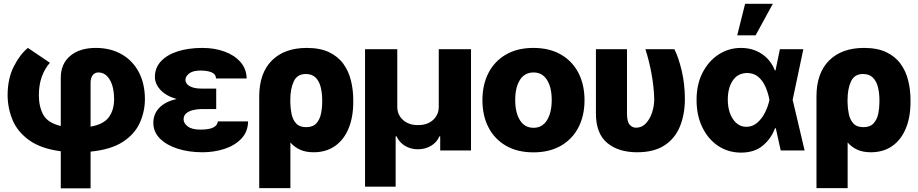

<svg xmlns="http://www.w3.org/2000/svg" viewBox="-20 -811 4951 1035"><path d="M307.6 204.1V4.4Q200.7 -9.8 137.9 -54.7Q75.2 -99.6 48.3 -163.1Q21.5 -226.6 21 -297.4Q21 -386.7 54.4 -452.6Q87.9 -518.6 130.4 -552.7L249 -472.7Q220.7 -440.4 205.1 -396.7Q189.5 -353 189.5 -297.4Q189.5 -236.3 213.4 -192.4Q237.3 -148.4 307.6 -131.8V-392.6Q308.1 -467.8 359.1 -510.3Q410.2 -552.7 496.1 -552.7Q575.2 -552.7 634.8 -519Q694.3 -485.4 727.5 -423.6Q760.7 -361.8 761.2 -278.3Q761.2 -210 733.6 -148.9Q706.1 -87.9 641.8 -46.1Q577.6 -4.4 468.3 6.3V204.1ZM468.3 -362.8V-128.4Q538.1 -140.6 566.7 -179.2Q595.2 -217.8 595.2 -278.3Q594.7 -341.8 571.8 -381.1Q548.8 -420.4 510.3 -420.4Q490.2 -420.4 479 -404.8Q467.8 -389.2 468.3 -362.8Z M1064.9 -333.5H1145.5V-223.1H1064.9Q1042 -222.7 1020.3 -217.5Q998.5 -212.4 984.1 -200.2Q969.7 -188 969.7 -167Q969.7 -146.5 992.2 -129.4Q1014.6 -112.3 1060.1 -112.3Q1107.4 -112.3 1129.9 -123.8Q1152.3 -135.3 1154.3 -156.7H1317.4Q1316.4 -100.6 1281 -63.5Q1245.6 -26.4 1189.7 -8.3Q1133.8 9.8 1071.8 9.8Q997.6 9.8 937.5 -9.5Q877.4 -28.8 842 -64.2Q806.6 -99.6 806.6 -148.9Q806.6 -196.3 838.4 -229.7Q870.1 -263.2 932.6 -277.3Q876.5 -293 845.9 -325.4Q815.4 -357.9 814.9 -396.5Q815.4 -446.8 848.6 -481.7Q881.8 -516.6 939.7 -534.7Q997.6 -552.7 1071.3 -552.7Q1136.2 -552.7 1189.9 -533.2Q1243.7 -513.7 1276.1 -476.8Q1308.6 -439.9 1309.6 -388.2H1144.5Q1143.1 -412.1 1119.9 -421.4Q1096.7 -430.7 1061 -430.7Q1019.5 -430.7 999.8 -415Q980 -399.4 979.5 -380.9Q980 -359.4 1002.9 -346.4Q1025.9 -333.5 1064.9 -333.5Z M1377.4 203.1V-291Q1377.4 -417 1445.6 -484.9Q1513.7 -552.7 1633.8 -552.7Q1705.1 -552.7 1753.4 -529.8Q1801.8 -506.8 1830.6 -467.3Q1859.4 -427.7 1871.8 -377Q1884.3 -326.2 1884.3 -271V-261.2Q1884.3 -179.2 1858.9 -118.2Q1833.5 -57.1 1785.6 -23.7Q1737.8 9.8 1670.4 9.8Q1628.4 9.8 1597.9 -3.9Q1567.4 -17.6 1545.4 -43V203.1ZM1544.9 -272V-259.3Q1545.4 -227.1 1551.8 -196.3Q1558.1 -165.5 1576.4 -145.5Q1594.7 -125.5 1630.4 -125.5Q1666.5 -125.5 1685.3 -146.2Q1704.1 -167 1710.4 -198.2Q1716.8 -229.5 1716.8 -261.2V-271Q1716.8 -308.1 1709 -340.3Q1701.2 -372.6 1681.9 -392.3Q1662.6 -412.1 1628.4 -412.1Q1582 -412.1 1563.5 -372.1Q1544.9 -332 1544.9 -272Z M1947.8 195.3V-545.9H2121.6V-235.4Q2121.6 -191.9 2152.8 -164.1Q2184.1 -136.2 2232.9 -136.7Q2283.2 -136.2 2314.2 -164.1Q2345.2 -191.9 2345.2 -235.4V-545.9H2519V0H2353V-76.2H2349.1Q2334.5 -43.5 2303.5 -24.9Q2272.5 -6.3 2232.9 -6.3Q2193.8 -6.3 2163.1 -24.9Q2132.3 -43.5 2117.7 -76.2H2112.8V195.3Z M2855.5 10.3Q2769.5 10.3 2708 -25.1Q2646.5 -60.5 2613.5 -123.8Q2580.6 -187 2580.6 -271Q2580.6 -355 2613.5 -418.5Q2646.5 -481.9 2708 -517.3Q2769.5 -552.7 2855.5 -552.7Q2941.4 -552.7 3003.2 -517.3Q3064.9 -481.9 3097.9 -418.5Q3130.9 -355 3130.9 -271Q3130.9 -187 3097.9 -123.8Q3064.9 -60.5 3003.2 -25.1Q2941.4 10.3 2855.5 10.3ZM2856.4 -122.1Q2903.3 -122.1 2928.7 -163.1Q2954.1 -204.1 2954.1 -272Q2954.1 -339.8 2928.7 -380.1Q2903.3 -420.4 2856.4 -420.4Q2808.1 -420.4 2782.7 -380.1Q2757.3 -339.8 2757.3 -272Q2757.3 -204.1 2782.7 -163.1Q2808.1 -122.1 2856.4 -122.1Z M3192.4 -545.9H3359.9V-199.2Q3359.9 -154.8 3374.3 -138.7Q3388.7 -122.6 3408.7 -122.6Q3439.9 -122.6 3461.7 -145.8Q3483.4 -168.9 3495.1 -204.6Q3506.8 -240.2 3506.8 -277.3Q3504.9 -343.8 3491.9 -414.3Q3479 -484.9 3459 -545.9H3615.2Q3638.2 -501 3655 -429Q3671.9 -356.9 3671.9 -277.3Q3671.9 -194.8 3645.5 -129.9Q3619.1 -64.9 3562.3 -27.6Q3505.4 9.8 3414.1 9.8Q3313.5 9.8 3252.9 -40.8Q3192.4 -91.3 3192.4 -200.2Z M3973.6 11.7Q3904.8 11.2 3850.8 -24.9Q3796.9 -61 3765.9 -125Q3734.9 -189 3734.9 -272.5Q3734.9 -356 3767.1 -418.9Q3799.3 -481.9 3853.8 -517.3Q3908.2 -552.7 3974.6 -552.7Q4038.1 -552.7 4086.7 -520.3Q4135.3 -487.8 4156.7 -431.6H4160.6L4184.1 -545.9H4310.5L4252.9 -272.9L4317.4 0H4188.5L4162.1 -119.6H4157.7Q4137.7 -64.5 4092.5 -26.4Q4047.4 11.7 3973.6 11.7ZM3903.3 -274.4Q3903.3 -210.4 3931.2 -168.9Q3959 -127.4 4003.4 -127.4Q4036.6 -127.4 4062 -149.4Q4087.4 -171.4 4104 -204.6Q4120.6 -237.8 4127.4 -271.5L4127.9 -272.9L4127.4 -274.4Q4120.6 -311 4106.2 -343.5Q4091.8 -376 4067.9 -396.5Q4043.9 -417 4007.8 -417.5Q3957 -417 3930.2 -377Q3903.3 -336.9 3903.3 -274.4ZM3954.1 -620.6 3996.6 -790.5H4146L4053.2 -620.6Z M4381.3 203.1V-291Q4381.3 -417 4449.5 -484.9Q4517.6 -552.7 4637.7 -552.7Q4709 -552.7 4757.3 -529.8Q4805.7 -506.8 4834.5 -467.3Q4863.3 -427.7 4875.7 -377Q4888.2 -326.2 4888.2 -271V-261.2Q4888.2 -179.2 4862.8 -118.2Q4837.4 -57.1 4789.6 -23.7Q4741.7 9.8 4674.3 9.8Q4632.3 9.8 4601.8 -3.9Q4571.3 -17.6 4549.3 -43V203.1ZM4548.8 -272V-259.3Q4549.3 -227.1 4555.7 -196.3Q4562 -165.5 4580.3 -145.5Q4598.6 -125.5 4634.3 -125.5Q4670.4 -125.5 4689.2 -146.2Q4708 -167 4714.4 -198.2Q4720.7 -229.5 4720.7 -261.2V-271Q4720.7 -308.1 4712.9 -340.3Q4705.1 -372.6 4685.8 -392.3Q4666.5 -412.1 4632.3 -412.1Q4585.9 -412.1 4567.4 -372.1Q4548.8 -332 4548.8 -272Z"/></svg>

Font: Inter Tight ExtraBold
Style: Regular
Weight: 800
Designer: Rasmus Andersson
Foundry: rsms
Version: Version 3.004; ttfautohint (v1.8.4.7-5d5b)